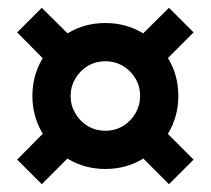

<svg xmlns="http://www.w3.org/2000/svg" viewBox="-20 -506 540 492"><path d="M250 -73Q198 -73 155.5 -98Q113 -123 88 -166Q63 -209 63 -260Q63 -312 88 -354.5Q113 -397 155.5 -422Q198 -447 250 -447Q302 -447 344.5 -422Q387 -397 412 -354.5Q437 -312 437 -260Q437 -209 412 -166Q387 -123 344.5 -98Q302 -73 250 -73ZM87 -34 24 -97 120 -194 184 -131ZM413 -34 316 -131 379 -194 476 -97ZM120 -326 24 -423 87 -486 184 -390ZM250 -171Q275 -171 295 -183Q315 -195 327 -215.5Q339 -236 339 -260Q339 -285 327 -305Q315 -325 295 -337Q275 -349 250 -349Q225 -349 205 -337Q185 -325 173 -304.5Q161 -284 161 -260Q161 -236 173 -215.5Q185 -195 205 -183Q225 -171 250 -171ZM379 -326 316 -390 413 -486 476 -423Z"/></svg>

Font: M PLUS Code Latin SemiBold
Style: Regular
Weight: 600
Designer: Coji Morishita
Foundry: UNDERFOREST DESIGN
Version: Version 1.002; ttfautohint (v1.8.3)